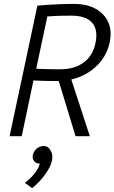

<svg xmlns="http://www.w3.org/2000/svg" viewBox="-20 -696 585 981"><path d="M338 -309 439 0H366L274 -302ZM345 -616Q289 -616 255.5 -614Q222 -612 222 -612L165 -345Q165 -345 198 -343.5Q231 -342 287 -342Q361 -342 408 -377Q455 -412 468 -477Q482 -544 450.5 -580Q419 -616 345 -616ZM171 -667Q171 -667 185.5 -668.5Q200 -670 225.5 -671.5Q251 -673 285 -674.5Q319 -676 358 -676Q424 -676 469 -651Q514 -626 533.5 -581.5Q553 -537 540 -478Q528 -421 490 -376.5Q452 -332 396 -307Q340 -282 273 -282Q217 -282 184 -283.5Q151 -285 151 -285L91 0H29ZM183 140Q164 140 154 127Q144 114 148 95Q151 82 159 72Q167 62 178.5 56Q190 50 202 50Q221 50 231.5 63Q242 76 238 95Q235 107 226.5 117.5Q218 128 207 134Q196 140 183 140ZM107 238Q134 219 156.5 190.5Q179 162 183 140L233 65Q249 85 247.5 109Q246 133 234 157Q222 181 205 203Q188 225 171.5 241Q155 257 144 265Z"/></svg>

Font: Epunda Sans Light
Style: Italic
Weight: 300
Italic angle: -12.0243°
Designer: Simon Atzbach
Foundry: typofactur
Version: Version 2.204